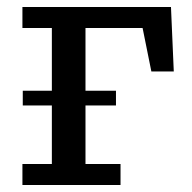

<svg xmlns="http://www.w3.org/2000/svg" viewBox="-20 -528 548 548"><path d="M44 -448V-508H468L476 -324H412L387 -448H224V-269H311V-227H224V-60H324V0H44V-60H128V-227H45V-269H128V-448Z"/></svg>

Font: Source Serif 4 Caption
Style: Regular
Weight: 400
Designer: Frank Grießhammer
Foundry: Adobe Systems Incorporated
Version: Version 4.004;hotconv 1.0.117;makeotfexe 2.5.65602